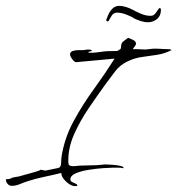

<svg xmlns="http://www.w3.org/2000/svg" viewBox="-37 -591 605 655"><path d="M219 44Q205 44 188.5 28.5Q172 13 172 -1Q144 6 115 12Q86 18 58 27Q45 31 31 37Q17 43 3 43Q-5 43 -10.5 37Q-16 31 -17 23L-16 22V20H-8Q-8 20 -7 19.5Q-6 19 -5 19Q-4 19 -5 20L-3 19Q6 14 12 13.5Q18 13 27 11Q33 9 50.5 4.5Q68 0 84.5 -5Q101 -10 101 -12L118 -9L162 -18Q171 -20 171.5 -35Q172 -50 173 -57Q183 -120 213.5 -176.5Q244 -233 282.5 -286Q321 -339 354 -391L224 -379Q218 -378 210 -388.5Q202 -399 202 -405Q202 -414 211 -417Q220 -420 231 -420Q242 -420 247 -420Q252 -421 257 -421.5Q262 -422 266 -422Q272 -422 274 -420H276V-417L265 -414V-411H272Q279 -411 286 -411.5Q293 -412 299 -413Q319 -416 331 -416.5Q343 -417 363 -417Q370 -421 373 -423Q376 -425 376 -432Q376 -444 384 -450Q392 -456 400 -462Q406 -460 416.5 -455Q427 -450 427 -442Q427 -438 422.5 -432.5Q418 -427 416 -423Q427 -424 437.5 -423Q448 -422 459 -422Q461 -422 472.5 -423.5Q484 -425 490 -425Q504 -425 517 -424Q530 -423 543 -423L548 -420Q525 -408 499 -404Q473 -400 447 -396.5Q421 -393 397 -381Q372 -369 355 -346.5Q338 -324 321 -301Q295 -265 266 -222.5Q237 -180 216.5 -134.5Q196 -89 196 -43V-39Q196 -29 200.5 -26.5Q205 -24 214 -24Q219 -24 225 -25Q231 -26 236 -26Q255 -27 274 -27Q293 -27 311 -29Q315 -30 318.5 -30Q322 -30 326 -30Q330 -30 344.5 -29Q359 -28 372 -25.5Q385 -23 385 -17Q376 -19 367 -19Q358 -19 349 -19Q340 -19 317 -17.5Q294 -16 267.5 -12Q241 -8 222 0Q203 8 203 21Q203 27 209 30Q215 33 221 35.5Q227 38 227 43Q225 43 223 43.5Q221 44 219 44ZM467 -515Q457 -515 444 -519Q431 -523 421 -528Q411 -535 393.5 -541.5Q376 -548 362 -548Q350 -548 343 -536Q336 -524 333 -519Q332 -518 331 -518Q324 -518 326 -525Q327 -527 331.5 -538.5Q336 -550 345.5 -560.5Q355 -571 370 -571Q381 -571 393.5 -567Q406 -563 415 -558Q426 -552 443 -544.5Q460 -537 477 -537Q488 -537 494.5 -547Q501 -557 505 -562Q507 -564 509.5 -563Q512 -562 512 -557Q512 -537 498.5 -526Q485 -515 467 -515Z"/></svg>

Font: Qwitcher Grypen
Style: Regular
Weight: 400
Designer: Robert E. Leuschke
Foundry: Robert E. Leuschke
Version: Version 1.100; ttfautohint (v1.8.3)